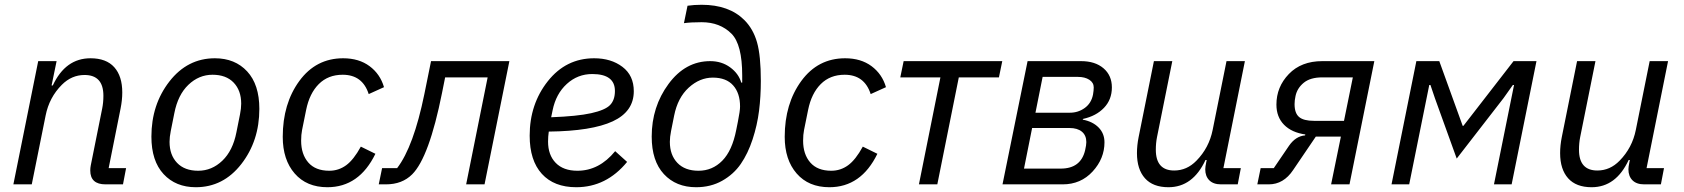

<svg xmlns="http://www.w3.org/2000/svg" viewBox="-20 -772 7052 804"><path d="M113 0H36L140 -516H217L196 -414H201Q254 -528 359 -528Q425 -528 458.5 -490.5Q492 -453 492 -385Q492 -353 485 -318L435 -68H508L495 0H422Q358 0 358 -58Q358 -69 360 -79L408 -318Q413 -343 413 -371Q413 -458 334 -458Q280 -458 239 -417Q186 -364 171 -288Z M800 12Q716 12 665 -43Q614 -98 614 -200Q614 -334 689.5 -431Q765 -528 880 -528Q964 -528 1015 -473Q1066 -418 1066 -316Q1066 -182 990.5 -85Q915 12 800 12ZM970 -218 985 -293Q990 -318 990 -338Q990 -393 958.5 -426Q927 -459 870 -459Q813 -459 769 -417Q725 -375 710 -298L695 -223Q690 -198 690 -178Q690 -123 721.5 -90Q753 -57 810 -57Q867 -57 911 -99Q955 -141 970 -218Z M1351 12Q1264 12 1214 -45.5Q1164 -103 1164 -199Q1164 -338 1233.5 -433Q1303 -528 1417 -528Q1483 -528 1527.5 -495Q1572 -462 1588 -407L1524 -378Q1498 -459 1415 -459Q1354 -459 1315 -420Q1276 -381 1262 -312L1245 -228Q1241 -208 1241 -183Q1241 -126 1271 -91.5Q1301 -57 1359 -57Q1398 -57 1429.5 -80Q1461 -103 1491 -158L1552 -128Q1484 12 1351 12Z M1566 0 1580 -68H1643Q1712 -158 1757 -378L1785 -516H2113L2009 0H1932L2022 -448H1844L1831 -383Q1777 -113 1706 -42Q1664 0 1596 0Z M2393 12Q2300 12 2249 -44Q2198 -100 2198 -204Q2198 -336 2274 -432Q2350 -528 2468 -528Q2539 -528 2586.5 -492Q2634 -456 2634 -390Q2634 -305 2546 -264Q2458 -223 2278 -221Q2275 -200 2275 -179Q2275 -123 2307 -90Q2339 -57 2398 -57Q2489 -57 2556 -139L2606 -94Q2519 12 2393 12ZM2460 -462Q2399 -462 2353.5 -420.5Q2308 -379 2294 -310L2288 -281Q2397 -285 2455.5 -298Q2514 -311 2534.5 -332Q2555 -353 2555 -391Q2555 -462 2460 -462Z M2895 12Q2811 12 2760 -43Q2709 -98 2709 -200Q2709 -325 2779.5 -420.5Q2850 -516 2954 -516Q3002 -516 3037.5 -490Q3073 -464 3084 -426H3088V-456Q3088 -586 3043 -631Q2995 -679 2918 -679Q2872 -679 2844 -675L2859 -748Q2887 -752 2918 -752Q3033 -752 3097 -688Q3134 -651 3150 -595Q3166 -539 3166 -433Q3166 -368 3158.5 -308Q3151 -248 3131.5 -188.5Q3112 -129 3082 -85.5Q3052 -42 3004 -15Q2956 12 2895 12ZM2905 -57Q2963 -57 3004.5 -99Q3046 -141 3063 -228L3070 -263Q3079 -308 3079 -326Q3079 -382 3050 -414.5Q3021 -447 2965 -447Q2910 -447 2864 -405Q2818 -363 2803 -288L2790 -223Q2785 -198 2785 -178Q2785 -123 2816.5 -90Q2848 -57 2905 -57Z M3453 12Q3366 12 3316 -45.5Q3266 -103 3266 -199Q3266 -338 3335.5 -433Q3405 -528 3519 -528Q3585 -528 3629.5 -495Q3674 -462 3690 -407L3626 -378Q3600 -459 3517 -459Q3456 -459 3417 -420Q3378 -381 3364 -312L3347 -228Q3343 -208 3343 -183Q3343 -126 3373 -91.5Q3403 -57 3461 -57Q3500 -57 3531.5 -80Q3563 -103 3593 -158L3654 -128Q3586 12 3453 12Z M3828 0 3918 -448H3750L3764 -516H4177L4163 -448H3995L3905 0Z M4178 0 4283 -516H4507Q4566 -516 4601 -486Q4636 -456 4636 -406Q4636 -355 4603 -320.5Q4570 -286 4515 -274L4514 -271Q4556 -263 4580.5 -238Q4605 -213 4605 -176Q4605 -108 4555.5 -54Q4506 0 4430 0ZM4268 -66H4422Q4506 -66 4524 -143Q4529 -165 4529 -177Q4529 -205 4510.5 -220.5Q4492 -236 4458 -236H4302ZM4316 -300H4460Q4495 -300 4522.5 -320Q4550 -340 4557 -376Q4560 -393 4560 -406Q4560 -426 4541.5 -438Q4523 -450 4494 -450H4346Z M4812 -516H4889L4825 -198Q4820 -173 4820 -145Q4820 -58 4897 -58Q4950 -58 4990 -99Q5043 -153 5058 -228L5116 -516H5193L5103 -68H5176L5163 0H5093Q5061 0 5044 -17Q5027 -34 5027 -63Q5027 -73 5031 -92L5033 -102H5028Q4975 12 4873 12Q4808 12 4774.5 -25.5Q4741 -63 4741 -131Q4741 -163 4748 -198Z M5245 0 5259 -68H5314L5378 -162Q5406 -202 5445 -205L5446 -209Q5389 -217 5357 -249.5Q5325 -282 5325 -334Q5325 -408 5377 -462Q5429 -516 5517 -516H5735L5631 0H5554L5595 -200H5490L5395 -60Q5355 0 5293 0ZM5645 -448H5517Q5467 -448 5439.5 -425.5Q5412 -403 5405 -370Q5401 -352 5401 -336Q5401 -298 5420 -282Q5439 -266 5482 -266H5608Z M5807 0 5911 -516H6007L6105 -245H6108L6318 -516H6414L6310 0H6236L6320 -416H6315L6276 -361L6080 -108L5989 -360L5970 -416H5965L5881 0Z M6584 -516H6661L6597 -198Q6592 -173 6592 -145Q6592 -58 6669 -58Q6722 -58 6762 -99Q6815 -153 6830 -228L6888 -516H6965L6875 -68H6948L6935 0H6865Q6833 0 6816 -17Q6799 -34 6799 -63Q6799 -73 6803 -92L6805 -102H6800Q6747 12 6645 12Q6580 12 6546.5 -25.5Q6513 -63 6513 -131Q6513 -163 6520 -198Z"/></svg>

Font: Aneliza
Style: Italic
Weight: 400
Italic angle: -11.31°
Designer: Mike Abbink, Paul van der Laan, Pieter van Rosmalen
Foundry: Bold Monday
Version: Version 3.0